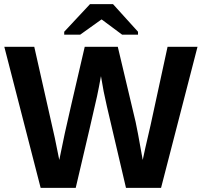

<svg xmlns="http://www.w3.org/2000/svg" viewBox="-20 -916 984 936"><path d="M942.9 -688 765.1 0H594.2L501 -397.9Q483.9 -470.2 472.2 -544.9Q461.4 -485.4 453.1 -446.8Q433.6 -358.4 349.1 0H178.2L1 -688H147L247.1 -244.1L269 -136.2L295.9 -266.1Q312 -340.3 393.1 -688H554.2L641.1 -321.8Q647.5 -295.9 675.8 -136.2L688 -192.9L713.9 -305.2L796.9 -688ZM530.8 -896 652.8 -761.2V-747.1H575.2L476.1 -820.8H474.1L371.1 -747.1H293V-761.2L418.9 -896Z"/></svg>

Font: Libra Sans Modern
Style: Bold
Weight: 700
Foundry: Stefan Peev, Context Ltd
Version: Version 1.000